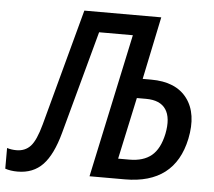

<svg xmlns="http://www.w3.org/2000/svg" viewBox="-95 -770 927 833"><g transform="rotate(5 369.0 -353.5)"><path d="M11 7Q-20 7 -43 -1V-91Q-24 -85 -2 -85Q36 -85 59.5 -110.5Q83 -136 102 -206L239 -714H574L517 -441H554Q662 -441 711 -375.5Q760 -310 737 -199Q695 0 478 0H324L458 -626H311L189 -177Q163 -81 121 -37Q79 7 11 7ZM441 -87H490Q551 -87 586.5 -116.5Q622 -146 636 -212Q650 -282 625.5 -319Q601 -356 539 -356H499Z"/></g></svg>

Font: Noto Sans Condensed Medium
Style: Italic
Weight: 500
Width: 3
Italic angle: -12°
Designer: Monotype Design Team
Foundry: Monotype Imaging Inc.
Version: Version 2.013; ttfautohint (v1.8.4.7-5d5b)